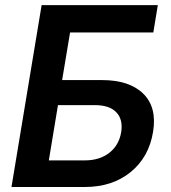

<svg xmlns="http://www.w3.org/2000/svg" viewBox="-20 -748 685 768"><path d="M25.9 0 146.5 -727.5H611.3L593.3 -618.2H260.3L228.5 -427.7H387.7Q497.6 -427.7 553 -373.3Q608.4 -318.8 592.3 -220.7Q575.7 -119.1 502.4 -59.6Q429.2 0 318.8 0ZM175.3 -106.4H318.8Q378.4 -106.4 417.2 -136.7Q456.1 -167 464.8 -219.7Q472.7 -270 445.3 -298.8Q418 -327.6 358.4 -327.6H211.9Z"/></svg>

Font: Inter Semi Bold
Style: Italic
Weight: 600
Italic angle: -9.39999°
Designer: Rasmus Andersson
Foundry: rsms
Version: Version 4.000;git-3c8e0fc